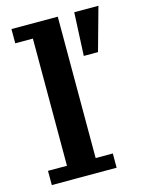

<svg xmlns="http://www.w3.org/2000/svg" viewBox="-107 -755 623 821"><g transform="rotate(-15 205.0 -344.5)"><path d="M19 0V-63H103V-626H25V-689H230V-63H306V0ZM294 -498 303 -689H410L357 -498Z"/></g></svg>

Font: Montagu Slab 120pt Medium
Style: Regular
Weight: 500
Designer: Florian Karsten
Foundry: Florian Karsten
Version: Version 1.000